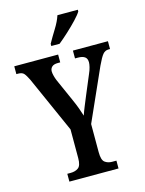

<svg xmlns="http://www.w3.org/2000/svg" viewBox="-137 -1011 822 1091"><g transform="rotate(-15 274.5 -465.5)"><path d="M132 0V-46H152Q179 -46 197 -59Q215 -72 215 -116V-285L68 -615Q54 -644 43.5 -656Q33 -668 10 -668H-1V-714H257V-668H243Q219 -668 208 -657.5Q197 -647 197 -631Q197 -620 201 -604.5Q205 -589 210 -577L270 -442Q283 -413 292 -388.5Q301 -364 308 -341Q315 -363 326.5 -390.5Q338 -418 351 -450L398 -562Q407 -582 411 -599Q415 -616 415 -626Q415 -649 401 -658.5Q387 -668 361 -668H344V-714H550V-668H541Q521 -668 507.5 -652Q494 -636 473 -591L336 -284V-119Q336 -72 353.5 -59Q371 -46 395 -46H421V0ZM232 -784Q252 -820 276 -858.5Q300 -897 311 -931H431V-921Q421 -904 395 -876.5Q369 -849 338 -820.5Q307 -792 281 -771H232Z"/></g></svg>

Font: Noto Serif ExtraCondensed SemiBold
Style: Regular
Weight: 600
Width: 2
Designer: Monotype Design Team
Foundry: Monotype Imaging Inc.
Version: Version 2.015; ttfautohint (v1.8.4.7-5d5b)